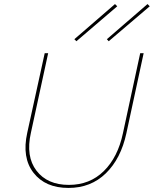

<svg xmlns="http://www.w3.org/2000/svg" viewBox="-20 -920 757 945"><path d="M356 -717 346 -727 546 -900 557 -889ZM515 -717 506 -727 706 -900 717 -889ZM317 5Q203 5 145 -69.5Q87 -144 114 -266L200 -658H217L132 -266Q106 -150 159.5 -80Q213 -10 319 -10Q422 -10 491 -78Q560 -146 585 -264L670 -658H687L602 -264Q575 -139 501 -67Q427 5 317 5Z"/></svg>

Font: EauTestText Thin
Style: Italic
Weight: 250
Italic angle: -12°
Designer: Christian Thalmann (Catharsis Fonts)
Version: Version 0.001;PS 000.001;hotconv 1.0.88;makeotf.lib2.5.64775